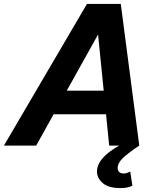

<svg xmlns="http://www.w3.org/2000/svg" viewBox="-55 -740 811 976"><path d="M-35 0 387 -720H530L129 0ZM500 0 428 -720H559L653 0ZM165 -279H569L541 -159H137ZM557 216Q496 216 467 190.5Q438 165 438 132Q438 90 480.5 50Q523 10 598 -24L653 0Q592 41 567.5 65.5Q543 90 543 114Q543 126 550.5 134Q558 142 574 142Q587 142 607 132L618 204Q604 211 589 213.5Q574 216 557 216Z"/></svg>

Font: Instrument Sans
Style: Bold Italic
Weight: 700
Italic angle: -13°
Designer: Rodrigo Fuenzalida
Foundry: fragTYPE
Version: Version 1.000;gftools[0.9.28]